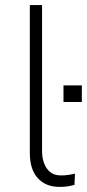

<svg xmlns="http://www.w3.org/2000/svg" viewBox="-20 -725 341 753"><path d="M214 8Q159 8 128 -26.5Q97 -61 97 -125V-705H145V-131Q145 -106 153 -84.5Q161 -63 177 -50Q193 -37 219 -37Q233 -37 247.5 -39Q262 -41 274 -44L272 0Q258 4 244.5 6Q231 8 214 8ZM229 -325V-390H301V-325Z"/></svg>

Font: Nunito Sans 7pt SemiCondensed ExtraLight
Style: Regular
Weight: 250
Width: 4
Designer: Vernon Adams
Foundry: Vernon Adams
Version: Version 3.101;gftools[0.9.27]